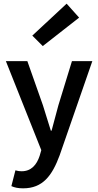

<svg xmlns="http://www.w3.org/2000/svg" viewBox="-20 -824 535 1046"><path d="M205 -6 196 25C180 74 150 109 98 109C87 109 77 108 64 104L42 190C60 198 79 202 106 202C213 202 264 133 305 22L483 -491H372L298 -250C286 -206 273 -157 261 -112H257C242 -158 228 -207 214 -250L129 -491H12ZM156 -630 213 -573 411 -728 343 -804Z"/></svg>

Font: DAIFUKU Sans Semibold
Style: Regular
Weight: 600
Designer: Original font ‘Source Sans 3’ : Paul D. Hunt
Foundry: Daifuku
Version: Version 1.000